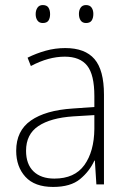

<svg xmlns="http://www.w3.org/2000/svg" viewBox="-20 -729 508 759"><path d="M238 -539Q316 -539 353.5 -495.5Q391 -452 391 -355V0H361L355 -94H353Q334 -52 296.5 -21Q259 10 190 10Q117 10 80.5 -30Q44 -70 44 -133Q44 -212 102 -252.5Q160 -293 267 -300L353 -306V-349Q353 -434 324.5 -469.5Q296 -505 236 -505Q204 -505 171 -496Q138 -487 102 -468L89 -501Q123 -518 160.5 -528.5Q198 -539 238 -539ZM270 -269Q180 -263 131.5 -230.5Q83 -198 83 -133Q83 -80 112.5 -51.5Q142 -23 195 -23Q275 -23 313.5 -76.5Q352 -130 353 -219V-274ZM121 -673Q121 -688 128 -698.5Q135 -709 149 -709Q165 -709 171.5 -699Q178 -689 178 -673Q178 -657 171.5 -647.5Q165 -638 149 -638Q135 -638 128 -648Q121 -658 121 -673ZM292 -674Q292 -689 299 -699Q306 -709 320 -709Q335 -709 342 -699Q349 -689 349 -674Q349 -658 342.5 -648Q336 -638 320 -638Q306 -638 299 -648Q292 -658 292 -674Z"/></svg>

Font: Noto Sans Gurmukhi SemiCondensed ExtraLight
Style: Regular
Weight: 200
Width: 4
Designer: Jelle Bosma - Monotype Design Team
Foundry: Monotype Imaging Inc.
Version: Version 2.004; ttfautohint (v1.8.4.7-5d5b)